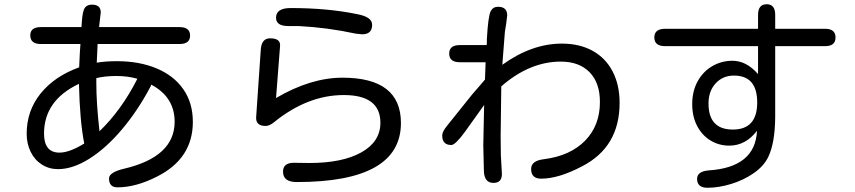

<svg xmlns="http://www.w3.org/2000/svg" viewBox="-20 -805 4040 907"><path d="M357 -553 360 -597H173Q123 -597 123 -638Q123 -677 173 -677H365Q368 -734 374 -752Q381 -783 415 -783Q456 -783 456 -746L455 -738L448 -677H828Q878 -677 878 -637Q878 -597 828 -597H441V-594L437 -509Q480 -516 532 -516Q638 -516 719.5 -482Q801 -448 846 -383.5Q891 -319 891 -229Q891 -56 722 29Q622 80 535 80Q495 80 495 38Q495 9 566 -8Q805 -64 805 -230Q805 -346 695 -405L690 -394Q630 -281 555.5 -193Q481 -105 402.5 -55.5Q324 -6 254 -6Q212 -6 178 -27.5Q144 -49 125 -87.5Q106 -126 106 -173Q106 -282 172 -363.5Q238 -445 354 -487ZM261 -84Q308 -84 378 -127Q357 -233 353 -409Q188 -331 188 -174Q188 -84 261 -84ZM450 -185Q554 -285 629 -433Q583 -446 530 -446Q476 -446 435 -436V-414Q435 -317 450 -185Z M1598 -438Q1874 -438 1874 -224Q1874 55 1382 55Q1317 55 1317 6Q1317 -36 1368 -36L1441 -35Q1598 -35 1687.5 -85.5Q1777 -136 1777 -225Q1777 -356 1604 -356Q1433 -356 1275 -228Q1253 -210 1235 -210Q1188 -210 1190 -251L1212 -572Q1216 -624 1256 -624Q1306 -624 1303 -588L1284 -342Q1448 -438 1598 -438ZM1353 -767Q1529 -767 1668 -738Q1738 -725 1738 -688Q1738 -643 1691 -643L1661 -646Q1527 -675 1390 -682H1342Q1284 -682 1284 -721Q1284 -767 1353 -767Z M2634 -599Q2718 -599 2779.5 -565Q2841 -531 2874 -467.5Q2907 -404 2907 -319Q2907 -110 2729 -19Q2619 39 2536 39Q2489 39 2489 -7Q2489 -46 2550 -53Q2674 -69 2744 -140.5Q2814 -212 2814 -323Q2814 -414 2765 -464Q2716 -514 2629 -514Q2482 -514 2348 -397V-395L2345 -160L2346 -72L2351 17Q2351 59 2311 59Q2269 59 2266 6L2263 -118L2267 -309L2177 -183Q2131 -120 2112 -120Q2069 -120 2069 -165Q2069 -183 2092 -211L2209 -357L2271 -429L2274 -511H2152Q2102 -511 2102 -552Q2102 -592 2152 -592H2279L2280 -606V-621Q2286 -729 2298 -752Q2309 -773 2333 -773Q2376 -773 2376 -732L2371 -692L2365 -654L2353 -499Q2492 -599 2634 -599Z M3071 -628Q3071 -669 3122 -669H3561V-735Q3561 -785 3602 -785Q3642 -785 3642 -735V-669H3878Q3927 -669 3927 -628Q3927 -587 3878 -587H3642V-252Q3641 -129 3609 -63Q3588 -20 3540.5 13Q3493 46 3434 64Q3375 82 3322 82Q3273 82 3273 40Q3273 5 3327 0Q3548 -14 3556 -187Q3502 -117 3425 -117Q3377 -117 3337 -141Q3297 -165 3273.5 -209.5Q3250 -254 3250 -313Q3250 -375 3276 -421.5Q3302 -468 3345.5 -493Q3389 -518 3440 -518Q3506 -518 3561 -455V-587H3122Q3071 -587 3071 -628ZM3442 -193Q3557 -193 3557 -321Q3557 -448 3447 -448Q3395 -448 3361 -411.5Q3327 -375 3327 -316Q3327 -193 3442 -193Z"/></svg>

Font: 寒蝉全圆体
Style: Regular
Weight: 400
Designer: Warren2060
      Designed by Motoya company      

      [Varela Round]
      Joe Prince(Latin component); Avraham Cornf
Foundry: ChillType
Version: Version 3.200